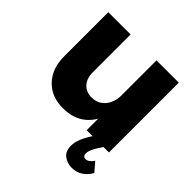

<svg xmlns="http://www.w3.org/2000/svg" viewBox="-194 -692 1048 1048"><g transform="rotate(45 330.0 -168.0)"><path d="M54 -199V-539H226V-248Q226 -200 251 -172.5Q276 -145 320 -145Q366 -146 394.5 -178Q423 -210 426 -262V-539H598V0H556Q512 62 512 92Q512 116 534 116Q556 116 577 85L621 136Q582 203 513 203Q478 203 451.5 183Q425 163 425 120Q425 70 472 0H426V-89Q370 7 249 7Q160 7 107 -49Q54 -105 54 -199Z"/></g></svg>

Font: Trueno
Style: Bd
Weight: 700
Designer: Julieta Ulanovsky
Foundry: Julieta Ulanovsky
Version: Version 3.001b